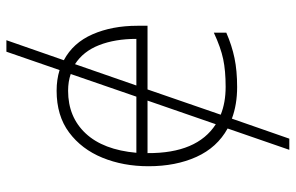

<svg xmlns="http://www.w3.org/2000/svg" viewBox="-178 -554 902 585"><g transform="rotate(-90 272.5 -262.0)"><path d="M288 -540Q322 -540 351 -531L407 -693H442L381 -518Q434 -490 460 -430.5Q486 -371 486 -294V-263H292L215 -40Q252 -25 300 -25Q349 -25 384.5 -32.5Q420 -40 465 -61V-23Q426 -6 387.5 2Q349 10 299 10Q246 10 203 -6L142 169H108L173 -19Q115 -51 86.5 -114Q58 -177 58 -260Q58 -337 84 -400.5Q110 -464 161 -502Q212 -540 288 -540ZM288 -505Q208 -505 158 -451.5Q108 -398 99 -297H270L339 -497Q316 -505 288 -505ZM446 -297Q446 -362 427 -410.5Q408 -459 369 -484L304 -297ZM98 -263Q97 -112 186 -55L258 -263Z"/></g></svg>

Font: Noto Sans ExtraLight
Style: Regular
Weight: 200
Designer: Monotype Design Team
Foundry: Monotype Imaging Inc.
Version: Version 2.007